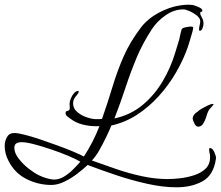

<svg xmlns="http://www.w3.org/2000/svg" viewBox="-21 -761 939 817"><path d="M730 36Q672 36 605 21Q538 6 472.5 -16Q407 -38 352 -59Q334 -42 308 -22Q282 -2 253 12Q224 26 198 26Q141 26 91 0.5Q41 -25 15 -77Q-1 -107 -1 -140Q-1 -160 8.5 -177.5Q18 -195 40 -195Q55 -195 84.5 -187.5Q114 -180 151 -167.5Q188 -155 225 -141.5Q262 -128 291.5 -115.5Q321 -103 336 -95Q356 -126 372.5 -158Q389 -190 402 -224H386Q358 -224 329 -231.5Q300 -239 277 -257Q272 -260 265 -266Q258 -272 258 -279Q258 -287 262.5 -288Q267 -289 271.5 -291Q276 -293 276 -303Q276 -307 275.5 -311Q275 -315 275 -319Q275 -328 280 -341Q285 -354 293.5 -364Q302 -374 312 -374Q314 -374 314 -372Q314 -365 302 -351.5Q290 -338 290 -321Q290 -300 307 -285Q324 -270 347.5 -262Q371 -254 388 -254Q395 -254 401 -254Q407 -254 413 -255Q438 -326 457.5 -391Q477 -456 504 -518.5Q531 -581 578 -643Q607 -681 653 -706Q699 -731 745 -738Q763 -741 782 -741Q790 -741 797 -740Q804 -739 811 -736Q816 -735 828 -729Q840 -723 840 -716Q840 -711 835.5 -711Q831 -711 831 -705Q831 -698 838 -686.5Q845 -675 845 -659Q845 -653 841 -641.5Q837 -630 829 -630Q826 -630 826 -636Q826 -645 828.5 -653.5Q831 -662 831 -671Q831 -683 817 -694.5Q803 -706 786 -713.5Q769 -721 759 -721Q719 -721 683 -695.5Q647 -670 626 -638Q586 -577 560 -514.5Q534 -452 513 -388Q492 -324 466 -257Q535 -272 585.5 -314Q636 -356 670.5 -414Q705 -472 724 -535L742 -594Q744 -605 746.5 -615.5Q749 -626 752 -636Q754 -642 769.5 -645Q785 -648 790 -648Q792 -648 796.5 -647.5Q801 -647 801 -642Q801 -637 796 -619.5Q791 -602 785.5 -584Q780 -566 778 -560Q759 -506 728 -452.5Q697 -399 655 -352.5Q613 -306 562.5 -273Q512 -240 453 -227Q444 -205 430.5 -177Q417 -149 402 -122.5Q387 -96 370 -78Q420 -60 474 -41.5Q528 -23 584 -11Q640 1 693 1Q716 1 746 -2.5Q776 -6 805.5 -15.5Q835 -25 854 -43.5Q873 -62 873 -92Q873 -101 871 -109Q869 -117 869 -125Q869 -131 873 -131Q883 -131 890.5 -114.5Q898 -98 898 -90V-86Q888 -16 841.5 10Q795 36 730 36ZM210 3Q231 3 251.5 -9.5Q272 -22 290 -40Q308 -58 321 -73Q302 -84 269 -98Q236 -112 197.5 -125Q159 -138 125 -147Q91 -156 70 -156Q58 -156 49 -151Q40 -146 40 -132Q40 -110 58.5 -86Q77 -62 101.5 -43Q126 -24 145 -15Q174 -1 204 3ZM822 -222Q813 -222 806 -236Q799 -250 799 -257Q799 -265 805.5 -273.5Q812 -282 819 -285Q823 -290 836.5 -298Q850 -306 864 -312.5Q878 -319 884 -319Q885 -319 886 -318.5Q887 -318 887 -318L888 -317Q888 -316 880.5 -307.5Q873 -299 871 -297Q865 -289 861.5 -279Q858 -269 855 -259Q852 -249 844 -235.5Q836 -222 822 -222Z"/></svg>

Font: Beau Rivage
Style: Regular
Weight: 400
Designer: Robert E. Leuschke
Foundry: Robert E. Leuschke
Version: Version 1.010; ttfautohint (v1.8.3)